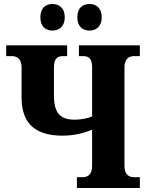

<svg xmlns="http://www.w3.org/2000/svg" viewBox="-20 -941 743 961"><path d="M429 -788C458 -788 489 -806 489 -854C489 -904 458 -921 429 -921C396 -921 367 -904 367 -854C367 -806 396 -788 429 -788ZM242 -788C273 -788 304 -806 304 -854C304 -904 273 -921 242 -921C211 -921 182 -904 182 -854C182 -806 211 -788 242 -788ZM365 0H680V-54H651C624 -54 603 -69 603 -110V-604C603 -645 624 -660 651 -660H680V-714H375V-660H399C425 -660 441 -645 441 -605V-358C417 -348 385 -342 354 -342C280 -342 250 -377 250 -463V-605C250 -645 266 -660 293 -660H316V-714H11V-660H40C67 -660 88 -645 88 -604V-453C88 -318 162 -262 293 -262C352 -262 404 -276 441 -292V-110C441 -69 421 -54 393 -54H365Z"/></svg>

Font: Noto Serif Condensed ExtraBold
Style: Regular
Weight: 800
Width: 3
Designer: Monotype Design Team
Foundry: Monotype Imaging Inc.
Version: Version 2.013